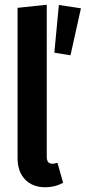

<svg xmlns="http://www.w3.org/2000/svg" viewBox="-20 -774 361 809"><path d="M54 -108V-741L177 -754V-113Q177 -84 201 -84Q207 -84 213.5 -86Q220 -88 222 -88L246 -4Q212 15 171 15Q117 15 85.5 -18Q54 -51 54 -108ZM321 -739 228 -753 209 -552 277 -541Z"/></svg>

Font: Fira Sans Compressed Medium
Style: Regular
Weight: 500
Width: 1
Designer: bBox Type GmbH & Carrois Corporate GbR & Edenspiekermann AG
Foundry: bBox Type GmbH & Carrois Corporate GbR & Edenspiekermann AG
Version: Version 4.301